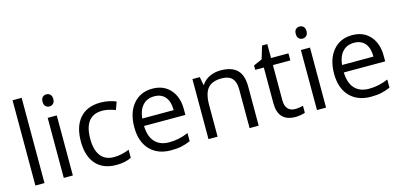

<svg xmlns="http://www.w3.org/2000/svg" viewBox="-68 -1202 3459 1653"><g transform="rotate(-15 1662.0 -375.0)"><path d="M167 0H85.9V-759.8H167Z M419.9 0H338.9V-535.2H419.9ZM332 -680.2Q332 -708 345.7 -720.9Q359.4 -733.9 379.9 -733.9Q399.4 -733.9 413.6 -720.7Q427.7 -707.5 427.7 -680.2Q427.7 -652.8 413.6 -639.4Q399.4 -626 379.9 -626Q359.4 -626 345.7 -639.4Q332 -652.8 332 -680.2Z M805.7 9.8Q689.5 9.8 625.7 -61.8Q562 -133.3 562 -264.2Q562 -398.4 626.7 -471.7Q691.4 -544.9 811 -544.9Q849.6 -544.9 888.2 -536.6Q926.8 -528.3 948.7 -517.1L923.8 -448.2Q897 -459 865.2 -466.1Q833.5 -473.1 809.1 -473.1Q646 -473.1 646 -265.1Q646 -166.5 685.8 -113.8Q725.6 -61 803.7 -61Q870.6 -61 940.9 -89.8V-18.1Q887.2 9.8 805.7 9.8Z M1293.9 9.8Q1175.3 9.8 1106.7 -62.5Q1038.1 -134.8 1038.1 -263.2Q1038.1 -392.6 1101.8 -468.8Q1165.5 -544.9 1272.9 -544.9Q1373.5 -544.9 1432.1 -478.8Q1490.7 -412.6 1490.7 -304.2V-252.9H1122.1Q1124.5 -158.7 1169.7 -109.9Q1214.8 -61 1296.9 -61Q1383.3 -61 1467.8 -97.2V-24.9Q1424.8 -6.3 1386.5 1.7Q1348.1 9.8 1293.9 9.8ZM1272 -477.1Q1207.5 -477.1 1169.2 -435.1Q1130.9 -393.1 1124 -318.8H1403.8Q1403.8 -395.5 1369.6 -436.3Q1335.4 -477.1 1272 -477.1Z M1995.1 0V-346.2Q1995.1 -411.6 1965.3 -443.8Q1935.5 -476.1 1872.1 -476.1Q1788.1 -476.1 1749 -430.7Q1710 -385.3 1710 -280.8V0H1628.9V-535.2H1694.8L1708 -461.9H1711.9Q1736.8 -501.5 1781.7 -523.2Q1826.7 -544.9 1881.8 -544.9Q1978.5 -544.9 2027.3 -498.3Q2076.2 -451.7 2076.2 -349.1V0Z M2415.5 -57.1Q2437 -57.1 2457 -60.3Q2477.1 -63.5 2488.8 -66.9V-4.9Q2475.6 1.5 2450 5.6Q2424.3 9.8 2403.8 9.8Q2248.5 9.8 2248.5 -153.8V-472.2H2171.9V-511.2L2248.5 -544.9L2282.7 -659.2H2329.6V-535.2H2484.9V-472.2H2329.6V-157.2Q2329.6 -108.9 2352.5 -83Q2375.5 -57.1 2415.5 -57.1Z M2676.8 0H2595.7V-535.2H2676.8ZM2588.9 -680.2Q2588.9 -708 2602.5 -720.9Q2616.2 -733.9 2636.7 -733.9Q2656.2 -733.9 2670.4 -720.7Q2684.6 -707.5 2684.6 -680.2Q2684.6 -652.8 2670.4 -639.4Q2656.2 -626 2636.7 -626Q2616.2 -626 2602.5 -639.4Q2588.9 -652.8 2588.9 -680.2Z M3074.7 9.8Q2956.1 9.8 2887.5 -62.5Q2818.8 -134.8 2818.8 -263.2Q2818.8 -392.6 2882.6 -468.8Q2946.3 -544.9 3053.7 -544.9Q3154.3 -544.9 3212.9 -478.8Q3271.5 -412.6 3271.5 -304.2V-252.9H2902.8Q2905.3 -158.7 2950.4 -109.9Q2995.6 -61 3077.6 -61Q3164.1 -61 3248.5 -97.2V-24.9Q3205.6 -6.3 3167.2 1.7Q3128.9 9.8 3074.7 9.8ZM3052.7 -477.1Q2988.3 -477.1 2950 -435.1Q2911.6 -393.1 2904.8 -318.8H3184.6Q3184.6 -395.5 3150.4 -436.3Q3116.2 -477.1 3052.7 -477.1Z"/></g></svg>

Font: f0_46894 
Style: Regular
Weight: 400
Foundry: Ascender Corporation
Version: Version 1.10